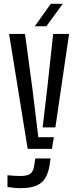

<svg xmlns="http://www.w3.org/2000/svg" viewBox="-20 -777 399 1002"><path d="M124.5 0 27.5 -600H110.5L149.5 -311L180 -61H261L251 0ZM86.5 205Q72.5 205 53.5 203Q34.5 201 19 199V137.5Q32 139 50.2 140.2Q68.5 141.5 85 141.5Q123 141.5 138.2 130Q153.5 118.5 158.5 87.5L164 50H244L238.5 86.5Q232 127 215.8 153.2Q199.5 179.5 168.5 192.2Q137.5 205 86.5 205ZM202.5 -112 226 -311 257.5 -600H340.5L269 -112ZM161.5 -640 245 -757H307.5L222 -640Z"/></svg>

Font: Big Shoulders Stencil Text Thin
Style: Regular
Weight: 400
Version: Version 2.001